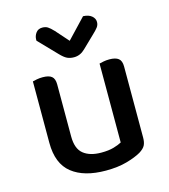

<svg xmlns="http://www.w3.org/2000/svg" viewBox="-107 -781 773 879"><g transform="rotate(-15 279.5 -341.0)"><path d="M69 -467Q76 -469 89 -471.5Q102 -474 117 -474Q146 -474 159.5 -463Q173 -452 173 -425V-178Q173 -120 203.5 -95.5Q234 -71 288 -71Q323 -71 347 -78Q371 -85 385 -93V-467Q393 -469 405.5 -471.5Q418 -474 433 -474Q462 -474 476 -463Q490 -452 490 -425V-88Q490 -66 483 -52Q476 -38 455 -25Q429 -10 386.5 2Q344 14 287 14Q184 14 126.5 -31.5Q69 -77 69 -176ZM280 -603 368 -696Q394 -695 408.5 -683Q423 -671 423 -654Q423 -640 414.5 -629Q406 -618 391 -604L333 -548Q310 -525 280 -525Q262 -525 248 -531.5Q234 -538 215 -558L133 -643V-648Q133 -665 143.5 -679.5Q154 -694 174 -694Q189 -694 199.5 -687.5Q210 -681 226 -664Z"/></g></svg>

Font: Baloo 2 Medium
Style: Regular
Weight: 500
Designer: Sarang Kulkarni and Ek Type
Foundry: Ek Type
Version: Version 1.640;hotconv 1.0.111;makeotfexe 2.5.65597; ttfautoh